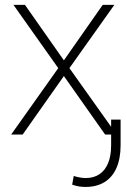

<svg xmlns="http://www.w3.org/2000/svg" viewBox="-20 -548 519 782"><path d="M81.5 -528.3 240.2 -302.2 398.4 -528.3H445.8L262.7 -270.5L455.1 0H408.2L240.2 -238.3L72.3 0H25.4L217.3 -270.5L34.7 -528.3ZM432.6 -61H471.2V43.5Q471.2 98.1 454.3 136.2Q437.5 174.3 405.5 193.8Q373.5 213.4 328.6 213.4Q313.5 213.4 300.8 211.2Q288.1 209 273.9 204.1L280.3 168.5Q288.1 171.4 302.2 174.3Q316.4 177.2 328.6 177.2Q361.8 177.2 385 161.6Q408.2 146 420.4 116.2Q432.6 86.4 432.6 43.5Z"/></svg>

Font: Roboto ExtraLight
Style: Regular
Weight: 250
Designer: Christian Robertson
Foundry: Google
Version: Version 3.009; 2024